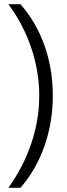

<svg xmlns="http://www.w3.org/2000/svg" viewBox="-20 -765 322 920"><path d="M168 -306Q168 -422 130 -535Q92 -648 20 -745H78Q154 -658 193.5 -546Q233 -434 233 -306Q233 -180 193.5 -66.5Q154 47 78 135H20Q92 35 130 -78Q168 -191 168 -306Z"/></svg>

Font: Evergrow Sans
Style: Light
Weight: 300
Foundry: 10Web
Version: Version 1.000